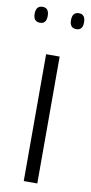

<svg xmlns="http://www.w3.org/2000/svg" viewBox="-108 -761 377 796"><g transform="rotate(10 81.0 -362.5)"><path d="M53 0V-534H110V0ZM158 -658Q130 -658 130 -691Q130 -725 158 -725Q185 -725 185 -691Q185 -658 158 -658ZM5 -658Q-23 -658 -23 -691Q-23 -725 5 -725Q32 -725 32 -691Q32 -658 5 -658Z"/></g></svg>

Font: Georama SemiCondensed Light
Style: Regular
Weight: 300
Width: 4
Designer: Jean-Baptiste Levee
Foundry: Production Type
Version: Version 1.000